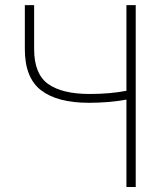

<svg xmlns="http://www.w3.org/2000/svg" viewBox="-20 -746 671 766"><path d="M484.4 0V-348.6Q415 -335.9 334 -335.9Q209 -335.9 144 -385.7Q79.1 -435.5 79.1 -549.8V-725.6H116.2V-549.8Q116.2 -451.2 171.9 -411.1Q227.5 -371.1 337.9 -371.1Q418.9 -371.1 484.4 -383.8V-725.6H521.5V0Z"/></svg>

Font: Gen Shin Gothic ExtraLight
Style: Regular
Weight: 100
Designer: [Source Han Sans]
Ryoko NISHIZUKA  (kana & ideographs); Paul D. Hunt (Latin, Greek & Cyrillic); Wenlong ZHANG  (bopomofo
Version: Version 1.002.20150607